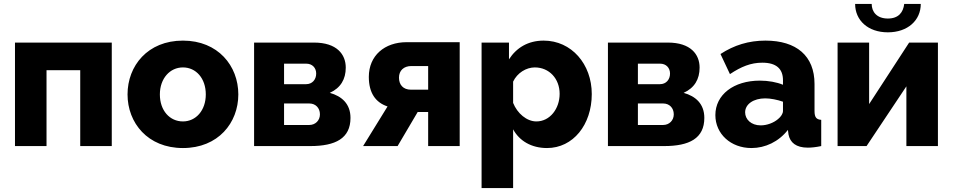

<svg xmlns="http://www.w3.org/2000/svg" viewBox="-20 -741 4833 974"><path d="M56 0H216V-385H387V0H547V-525H56Z M627 -262C627 -118 729 10 908 10C1087 10 1189 -118 1189 -262C1189 -407 1086 -535 908 -535C729 -535 627 -407 627 -262ZM908 -125C841 -125 791 -180 791 -262C791 -343 842 -399 908 -399C974 -399 1024 -344 1024 -262C1024 -181 974 -125 908 -125Z M1269 0H1554C1682 0 1758 -39 1758 -143C1758 -214 1714 -253 1653 -270C1708 -295 1734 -339 1734 -398C1734 -465 1689 -525 1573 -525H1269ZM1421 -314V-418H1534C1564 -418 1584 -397 1584 -368C1584 -337 1564 -314 1533 -314ZM1421 -107V-216H1550C1580 -216 1603 -194 1603 -161C1603 -130 1580 -107 1549 -107Z M1822 0H1997L2099 -173H2152V0H2312V-527H2043C1931 -527 1851 -459 1851 -351C1851 -270 1885 -221 1946 -201ZM2065 -286C2025 -286 2004 -311 2004 -347C2004 -383 2028 -406 2067 -406H2152V-286Z M2583 -85C2615 -26 2676 10 2755 10C2887 10 2982 -108 2982 -264C2982 -416 2879 -535 2738 -535C2659 -535 2600 -499 2562 -440V-525H2423V213H2583ZM2819 -265C2819 -190 2770 -125 2701 -125C2652 -125 2604 -166 2583 -219V-327C2604 -371 2649 -399 2693 -399C2766 -399 2819 -342 2819 -265Z M3064 0H3349C3477 0 3553 -39 3553 -143C3553 -214 3509 -253 3448 -270C3503 -295 3529 -339 3529 -398C3529 -465 3484 -525 3368 -525H3064ZM3216 -314V-418H3329C3359 -418 3379 -397 3379 -368C3379 -337 3359 -314 3328 -314ZM3216 -107V-216H3345C3375 -216 3398 -194 3398 -161C3398 -130 3375 -107 3344 -107Z M3609 -157C3609 -62 3687 10 3792 10C3862 10 3930 -22 3977 -82L3980 -59C3988 -18 4018 8 4078 8C4095 8 4118 6 4146 0V-133C4121 -135 4112 -146 4112 -178V-315C4112 -458 4020 -535 3863 -535C3778 -535 3704 -512 3635 -467L3683 -365C3740 -403 3789 -423 3847 -423C3918 -423 3952 -392 3952 -334V-311C3921 -324 3878 -332 3835 -332C3702 -332 3609 -261 3609 -157ZM3927 -137C3905 -118 3871 -105 3839 -105C3790 -105 3760 -136 3760 -171C3760 -213 3803 -242 3862 -242C3889 -242 3924 -235 3952 -225V-178C3952 -165 3942 -149 3927 -137Z M4484 -577C4585 -577 4651 -638 4651 -721H4567C4562 -678 4538 -647 4484 -647C4428 -647 4402 -681 4402 -721H4318C4318 -638 4383 -577 4484 -577ZM4229 0H4376L4578 -303V0H4738V-525H4592L4389 -213V-525H4229Z"/></svg>

Font: FIGSv2-sans-serif ExtraBold
Style: Regular
Weight: 800
Designer: Matt McInerney, Pablo Impallari, Rodrigo Fuenzalida,Mirko Velimirovic
Foundry: Matt McInerney, Pablo Impallari, Rodrigo Fuenzalida
Version: Version 4.021;hotconv 1.0.109;makeotfexe 2.5.65596